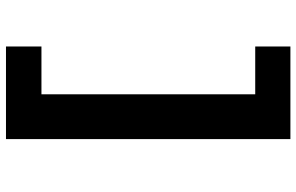

<svg xmlns="http://www.w3.org/2000/svg" viewBox="-198 -686 1010 655"><g transform="rotate(-90 307.5 -359.0)"><path d="M160 126.2V-844.1H475.9V-723.1H312.8V6.2H475.9V126.2Z"/></g></svg>

Font: Fira Code
Style: Bold
Weight: 700
Monospace: yes
Designer: Carrois Corporate, Edenspiekermann AG, Nikita Prokopov
Foundry: Carrois Corporate, Edenspiekermann AG, Nikita Prokopov
Version: Version 6.000; ttfautohint (v1.8.2) -l 8 -r 50 -G 200 -x 14 